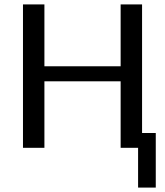

<svg xmlns="http://www.w3.org/2000/svg" viewBox="-20 -669 747 869"><path d="M685 180V-67H623V-649H526V-369H181V-649H84V0H181V-301H526V0H605V180Z"/></svg>

Font: Gamestation Text
Style: Bold
Weight: 400
Designer: Jonas Hecksher
Foundry: Jonas Hecksher, Playtypeª, e-types AS
Version: Version 1.003